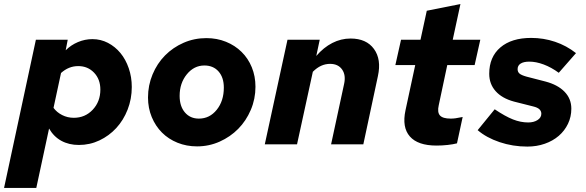

<svg xmlns="http://www.w3.org/2000/svg" viewBox="-59 -712 2890 947"><path d="M-39 215 118 -516H275L265 -464Q291 -490 325.5 -504.5Q360 -519 397 -519Q438 -519 473.5 -500.5Q509 -482 535 -450.5Q561 -419 576 -375.5Q591 -332 591 -283Q591 -224 570.5 -171.5Q550 -119 514.5 -80.5Q479 -42 431.5 -19.5Q384 3 330 3Q281 3 243.5 -17.5Q206 -38 183 -78L120 215ZM327 -386Q303 -386 282 -377.5Q261 -369 242 -352L205 -180Q221 -158 247.5 -144.5Q274 -131 305 -131Q361 -131 398.5 -171Q436 -211 436 -270Q436 -321 405 -353.5Q374 -386 327 -386Z M671 -231Q671 -291 693.5 -345Q716 -399 755 -438.5Q794 -478 846.5 -501Q899 -524 959 -524Q1011 -524 1055.5 -506Q1100 -488 1132.5 -456Q1165 -424 1183 -380Q1201 -336 1201 -284Q1201 -224 1178 -170Q1155 -116 1116 -76.5Q1077 -37 1024.5 -13.5Q972 10 913 10Q861 10 816.5 -8Q772 -26 740 -58Q708 -90 689.5 -134.5Q671 -179 671 -231ZM922 -127Q975 -127 1010 -170.5Q1045 -214 1045 -280Q1045 -330 1019 -359.5Q993 -389 949 -389Q898 -389 862.5 -345.5Q827 -302 827 -239Q827 -188 853 -157.5Q879 -127 922 -127Z M1247 0 1359 -516H1518L1501 -436Q1537 -478 1580 -500Q1623 -522 1670 -522Q1748 -522 1785.5 -470.5Q1823 -419 1805 -337L1733 0H1574L1638 -297Q1648 -341 1628.5 -369Q1609 -397 1569 -397Q1546 -397 1525 -387.5Q1504 -378 1484 -358L1406 0Z M1941 -168 1989 -391H1891L1919 -516H2015L2046 -659L2212 -692L2174 -516H2310L2282 -391H2147L2105 -193Q2097 -158 2111 -142.5Q2125 -127 2164 -127Q2176 -127 2187 -128.5Q2198 -130 2223 -135L2195 -5Q2176 0 2148.5 3Q2121 6 2094 6Q2002 6 1962.5 -39Q1923 -84 1941 -168Z M2297 -70 2381 -173Q2433 -138 2471 -123Q2509 -108 2546 -108Q2574 -108 2592.5 -120Q2611 -132 2611 -151Q2611 -164 2601.5 -173Q2592 -182 2571 -187L2476 -211Q2417 -227 2385.5 -262.5Q2354 -298 2354 -348Q2354 -431 2409 -478Q2464 -525 2561 -525Q2622 -525 2678.5 -506Q2735 -487 2782 -450L2697 -353Q2660 -380 2622.5 -394Q2585 -408 2552 -408Q2524 -408 2509 -398.5Q2494 -389 2494 -371Q2494 -357 2503.5 -349Q2513 -341 2538 -334L2631 -310Q2692 -294 2725.5 -259.5Q2759 -225 2759 -176Q2759 -136 2742.5 -101.5Q2726 -67 2697 -42Q2668 -17 2628 -3Q2588 11 2542 11Q2470 11 2405 -11Q2340 -33 2297 -70Z"/></svg>

Font: Red Hat Text
Style: Bold Italic
Weight: 700
Italic angle: -12°
Designer: Pentagram / MCKL
Foundry: Pentagram / MCKL
Version: Version 1.003; Red Hat Text Bold Italic